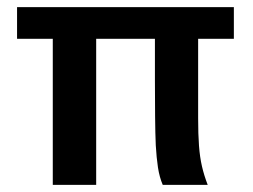

<svg xmlns="http://www.w3.org/2000/svg" viewBox="-20 -518 710 538"><path d="M635.3 -409.2H535.2V-187Q535.2 -141.6 537.6 -109.6Q540 -77.6 545.9 -52Q551.8 -26.4 562 0H436Q426.8 -21.5 422.6 -48.8Q418.5 -76.2 416.5 -110.8Q415 -143.6 414.6 -191.9Q414.1 -240.2 414.1 -292.5V-409.2H249.5V0H127.9V-409.2H27.8V-498H635.3Z"/></svg>

Font: Kanchenjunga
Style: Bold
Weight: 700
Designer: Becca Hirsbrunner Spalinger
Foundry: SIL International
Version: Version 2.001